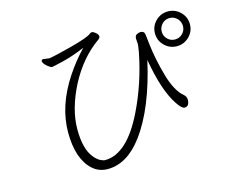

<svg xmlns="http://www.w3.org/2000/svg" viewBox="-98 -842 1197 987"><g transform="rotate(-15 500.0 -348.5)"><path d="M868 -700Q906 -700 933.5 -673Q961 -646 961 -607.5Q961 -569 933.5 -542Q906 -515 868 -515Q830 -515 802.5 -542Q775 -569 775 -607.5Q775 -646 802.5 -673Q830 -700 868 -700ZM850 -236Q850 -200 824 -200Q809 -200 786 -235Q731 -316 702 -486Q647 -242 548 -109Q465 3 361 3Q314 3 280 -28Q212 -91 212 -231.5Q212 -372 305 -513Q348 -578 400 -632Q334 -604 279 -591Q224 -578 220 -578Q212 -578 194 -593.5Q176 -609 176 -621Q176 -629 187 -629L215 -625H219Q253 -630 343.5 -654Q434 -678 451 -693Q456 -698 463.5 -698Q471 -698 483 -687.5Q495 -677 495 -668Q495 -659 485 -652Q388 -584 324 -462Q262 -340 262 -234.5Q262 -129 302 -81Q318 -61 334 -53Q350 -45 359 -45Q477 -45 572 -240Q640 -380 670 -535Q676 -569 676 -579L674 -607Q674 -623 685 -628.5Q696 -634 704 -634Q725 -634 727 -614Q729 -597 733 -562Q742 -481 768 -389.5Q794 -298 837 -263Q850 -252 850 -236ZM867.5 -551Q891 -551 907.5 -567.5Q924 -584 924 -607.5Q924 -631 907.5 -648Q891 -665 867.5 -665Q844 -665 827.5 -648Q811 -631 811 -607.5Q811 -584 827.5 -567.5Q844 -551 867.5 -551Z"/></g></svg>

Font: LXGW WenKai Lite Light
Style: Regular
Weight: 300
Designer: LXGW / Fontworks Inc.
Foundry: LXGW / Fontworks Inc.
Version: Version 1.511; March 25, 2025